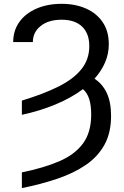

<svg xmlns="http://www.w3.org/2000/svg" viewBox="-20 -757 640 990"><path d="M92.8 -165V-238.3Q204.1 -272 281.7 -310.8Q359.4 -349.6 399.9 -400.4Q440.4 -451.2 440.4 -519.5Q440.4 -584.5 403.3 -619.9Q366.2 -655.3 297.9 -655.3Q230 -655.3 189.7 -623Q149.4 -590.8 149.4 -540H47.9Q48.3 -600.6 80.6 -644.8Q112.8 -689 169.2 -713.1Q225.6 -737.3 297.9 -737.3Q368.2 -737.3 423.1 -713.1Q478 -689 509.5 -642.6Q541 -596.2 541 -529.3Q541 -479.5 521.7 -434.8Q502.4 -390.1 467.3 -351.1Q508.3 -324.7 530.5 -277.6Q552.7 -230.5 552.7 -159.2Q552.7 -72.3 518.6 -10.5Q484.4 51.3 422.4 93.5Q360.4 135.7 276.4 164.3Q192.4 192.9 92.8 212.9V131.8Q205.6 108.9 285.6 74.5Q365.7 40 408 -17.3Q450.2 -74.7 450.2 -166Q450.2 -213.4 440.2 -245.6Q430.2 -277.8 407.7 -297.4Q347.7 -252.4 267.1 -218.8Q186.5 -185.1 92.8 -165Z"/></svg>

Font: Inter Display
Style: Regular
Weight: 400
Designer: Rasmus Andersson
Foundry: rsms
Version: Version 4.001;git-9221beed3